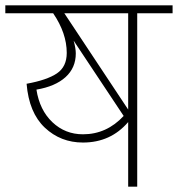

<svg xmlns="http://www.w3.org/2000/svg" viewBox="-27 -702 669 722"><path d="M622 -652H489V0H455V-243Q389 -166 285 -166Q201 -166 141.5 -222Q82 -278 73 -387Q150 -401 187 -426Q224 -451 224 -503Q224 -577 173 -652H-7V-682H622ZM455 -652H215L455 -290ZM438 -266 250 -549Q258 -520 258 -501Q258 -447 219.5 -412Q181 -377 110 -365Q122 -288 170 -242.5Q218 -197 285 -197Q374 -197 438 -266Z"/></svg>

Font: FiraGO UltraLight
Style: Regular
Weight: 200
Designer: bBox Type
Foundry: bBox Type GmbH
Version: Version 1.001